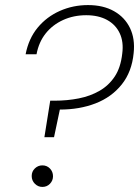

<svg xmlns="http://www.w3.org/2000/svg" viewBox="-20 -732 548 757"><path d="M155 -191 178 -335H195Q245 -335 290.5 -344Q336 -353 372.5 -374Q409 -395 432.5 -430.5Q456 -466 462 -521Q468 -567 452 -601Q436 -635 402 -653.5Q368 -672 320 -672Q270 -672 228.5 -653Q187 -634 160 -600Q133 -566 124 -518H81Q93 -580 128.5 -623Q164 -666 216 -689Q268 -712 327 -712Q387 -712 429.5 -688Q472 -664 492.5 -621.5Q513 -579 507 -523Q500 -449 460 -399Q420 -349 357 -324.5Q294 -300 216 -300L193 -191ZM147 5Q130 5 117.5 -7.5Q105 -20 105 -38Q105 -56 117.5 -68Q130 -80 147 -80Q165 -80 177 -67.5Q189 -55 189 -37Q189 -20 177 -7.5Q165 5 147 5Z"/></svg>

Font: DM Sans 16pt ExtraLight
Style: Italic
Weight: 250
Italic angle: -10°
Version: Version 4.004;gftools[0.9.30]